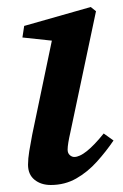

<svg xmlns="http://www.w3.org/2000/svg" viewBox="-20 -514 352 548"><path d="M60 -44Q60 -61 63.5 -82.5Q67 -104 72 -130L128 -398L44 -407L49 -440L239 -494L254 -482L181 -137Q173 -102 173 -87Q173 -77 179 -71.5Q185 -66 192 -66Q222 -66 276 -133L304 -113Q283 -82 256.5 -52.5Q230 -23 197.5 -4.5Q165 14 125 14Q97 14 78.5 -1Q60 -16 60 -44Z"/></svg>

Font: Source Serif 4 Semibold
Style: Italic
Weight: 600
Italic angle: -12°
Designer: Frank Grießhammer
Foundry: Adobe
Version: Version 4.005;hotconv 1.1.0;makeotfexe 2.6.0